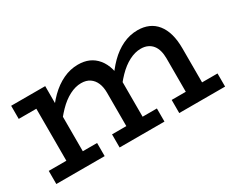

<svg xmlns="http://www.w3.org/2000/svg" viewBox="-77 -742 1212 1001"><g transform="rotate(-30 528.5 -241.5)"><path d="M29 -392V-471H206V-392ZM135 -22V-471H234V-22ZM29 0V-79H320V0ZM496 -22V-280Q496 -314 485.5 -338.5Q475 -363 454.5 -377Q434 -391 403 -391Q369 -391 333 -372.5Q297 -354 263 -319Q229 -284 196 -236V-316Q228 -367 266 -404.5Q304 -442 347.5 -462.5Q391 -483 437 -483Q474 -483 502.5 -470.5Q531 -458 552 -432.5Q573 -407 583.5 -370Q594 -333 594 -283V-22ZM410 0V-79H680V0ZM854 -22V-280Q854 -305 848.5 -325.5Q843 -346 831.5 -360.5Q820 -375 802.5 -383Q785 -391 762 -391Q728 -391 692 -372.5Q656 -354 622 -319Q588 -284 556 -236V-316Q588 -367 625.5 -404.5Q663 -442 706 -462.5Q749 -483 796 -483Q832 -483 861 -470.5Q890 -458 910.5 -432.5Q931 -407 941.5 -370Q952 -333 952 -283V-22ZM769 0V-79H1045V0Z"/></g></svg>

Font: BioRhyme
Style: Regular
Weight: 400
Designer: Aoife Mooney
Foundry: Aoife Mooney Type
Version: Version 1.600;gftools[0.9.33]